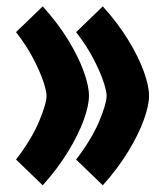

<svg xmlns="http://www.w3.org/2000/svg" viewBox="-20 -546 502 590"><path d="M253.4 -251.5Q253.4 -221.7 237.1 -176.8Q220.7 -131.8 189 -79.8Q157.2 -27.8 111.3 23.4L29.3 -55.7Q77.1 -118.2 100.1 -172.9Q123 -227.5 123 -252Q123 -266.6 112.5 -297.4Q102.1 -328.1 81.3 -367.7Q60.5 -407.2 29.3 -447.3L111.3 -526.4Q157.7 -475.1 189.5 -423.1Q221.2 -371.1 237.3 -326.4Q253.4 -281.7 253.4 -251.5ZM438 -251.5Q438 -221.7 421.6 -176.8Q405.3 -131.8 373.5 -79.8Q341.8 -27.8 295.9 23.4L213.9 -55.7Q261.7 -118.2 284.7 -172.9Q307.6 -227.5 307.6 -252Q307.6 -266.6 297.1 -297.4Q286.6 -328.1 265.9 -367.7Q245.1 -407.2 213.9 -447.3L295.9 -526.4Q342.3 -475.1 374 -423.1Q405.8 -371.1 421.9 -326.4Q438 -281.7 438 -251.5Z"/></svg>

Font: Vazir Black FD-WOL-UI
Style: Black-FD-WOL-UI
Weight: 900
Designer: Saber Rastikerdar
Foundry: Saber Rastikerdar
Version: Version 30.0.0